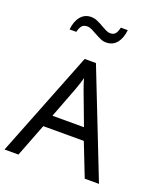

<svg xmlns="http://www.w3.org/2000/svg" viewBox="-158 -988 948 1095"><g transform="rotate(20 316.0 -440.0)"><path d="M485.8 -0.5 407.2 -201.2H161.1L83.5 -0.5H-1L252 -642.1H320.3L572.3 -0.5ZM381.3 -274.9 309.6 -465.8Q295.4 -502.9 285.6 -538.1Q280.8 -515.1 262.7 -465.8L189.9 -274.9ZM334 -772Q315.9 -772 298.6 -779.8Q281.2 -787.6 264.6 -796.9Q248 -806.2 232.7 -814Q217.3 -821.8 203.1 -821.8Q182.1 -821.8 171.1 -809.3Q160.2 -796.9 154.3 -771H113.3Q118.7 -821.8 142.8 -850.8Q167 -879.9 205.6 -879.9Q225.1 -879.9 243.2 -872.1Q261.2 -864.3 277.6 -854.7Q293.9 -845.2 309.1 -837.4Q324.2 -829.6 337.9 -829.6Q358.4 -829.6 368.7 -842Q378.9 -854.5 384.8 -880.4H426.8Q421.4 -829.6 397.5 -800.8Q373.5 -772 334 -772Z"/></g></svg>

Font: XL-Viking
Style: Regular
Weight: 400
Foundry: Ascender Corporation
Version: Version 1.10 March 23, 2015